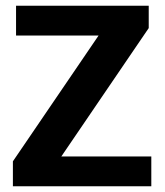

<svg xmlns="http://www.w3.org/2000/svg" viewBox="-20 -650 576 670"><path d="M499 -630V-552L194 -104H508V0H25V-87L324 -526H36V-630Z"/></svg>

Font: Mukta Mahee
Style: Bold
Weight: 700
Designer: Shuchita Grover, Noopur Datye, Girish Dalvi, Yashodeep Gholap
Foundry: Ek Type
Version: Version 2.538;PS 1.000;hotconv 16.6.51;makeotf.lib2.5.65220;